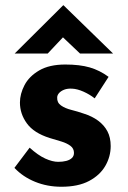

<svg xmlns="http://www.w3.org/2000/svg" viewBox="-20 -703 487 732"><path d="M214 9Q160 9 113.5 -10Q67 -29 35 -63L93 -140Q125 -111 152.5 -98.5Q180 -86 202 -86Q219 -86 232.5 -89.5Q246 -93 254 -100.5Q262 -108 262 -120Q262 -137 248.5 -147Q235 -157 214 -163.5Q193 -170 169 -177Q109 -196 82.5 -232.5Q56 -269 56 -312Q56 -345 73.5 -378.5Q91 -412 129.5 -434.5Q168 -457 229 -457Q284 -457 322 -446Q360 -435 394 -410L341 -328Q322 -343 298.5 -353.5Q275 -364 255 -365Q237 -366 224.5 -361Q212 -356 205 -348Q198 -340 198 -331Q197 -312 212.5 -301Q228 -290 252 -284Q276 -278 299 -270Q331 -260 354 -243Q377 -226 389.5 -202.5Q402 -179 402 -146Q402 -106 381.5 -70.5Q361 -35 319.5 -13Q278 9 214 9ZM285 -499 207 -573 241 -583 162 -499H36L221 -683H222L411 -499Z"/></svg>

Font: Josefin Sans Thin
Style: Bold
Weight: 700
Version: Version 2.000